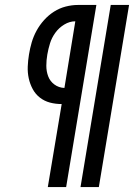

<svg xmlns="http://www.w3.org/2000/svg" viewBox="-20 -755 541 775"><path d="M305 0 427 -735H501L379 0ZM173 0 229 -335Q204 -335 181.5 -341Q159 -347 141 -361Q123 -375 112 -395.5Q101 -416 96 -439Q91 -462 92 -486.5Q93 -511 97 -535Q101 -560 108 -584Q115 -608 127.5 -631Q140 -654 158 -674Q176 -694 198 -708Q220 -722 245 -728.5Q270 -735 295 -735H369L247 0ZM240 -400 284 -669Q261 -669 239.5 -656Q218 -643 203.5 -623Q189 -603 182 -580.5Q175 -558 171 -535Q167 -512 167 -489.5Q167 -467 174.5 -447Q182 -427 199.5 -414Q217 -401 240 -400Z"/></svg>

Font: Iosevka Slab Oblique
Style: Regular
Weight: 400
Italic angle: -9°
Monospace: yes
Designer: Belleve Invis
Foundry: Belleve Invis
Version: Version 11.1.1; ttfautohint (v1.8.3)